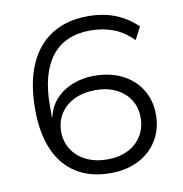

<svg xmlns="http://www.w3.org/2000/svg" viewBox="-81 -789 832 873"><g transform="rotate(-10 335.5 -352.5)"><path d="M361 8Q268 8 203.5 -32.5Q139 -73 105.5 -150Q72 -227 72 -336Q72 -458 108.5 -542Q145 -626 214.5 -669.5Q284 -713 382 -713Q427 -713 467 -703.5Q507 -694 542 -674.5Q577 -655 607 -626L577 -568Q533 -612 484.5 -629.5Q436 -647 381 -647Q323 -647 278 -627.5Q233 -608 202.5 -569Q172 -530 156.5 -473Q141 -416 141 -342V-288H143Q153 -335 184 -369.5Q215 -404 261.5 -422.5Q308 -441 362 -441Q436 -441 491.5 -413Q547 -385 578 -334.5Q609 -284 609 -218Q609 -152 577.5 -100.5Q546 -49 490 -20.5Q434 8 361 8ZM358 -56Q412 -56 452.5 -76.5Q493 -97 515.5 -133.5Q538 -170 538 -217Q538 -265 515 -300.5Q492 -336 451.5 -356Q411 -376 357 -376Q302 -376 260 -356Q218 -336 194.5 -300Q171 -264 171 -217Q171 -170 194.5 -133.5Q218 -97 260 -76.5Q302 -56 358 -56Z"/></g></svg>

Font: Nunito Sans 7pt SemiExpanded Light
Style: Regular
Weight: 300
Width: 6
Designer: Vernon Adams
Foundry: Vernon Adams
Version: Version 3.101;gftools[0.9.27]